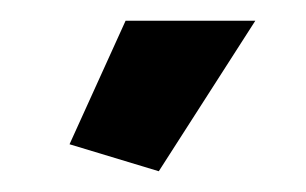

<svg xmlns="http://www.w3.org/2000/svg" viewBox="-20 -750 295 185"><path d="M133 -585 47 -611 101 -730H226Z"/></svg>

Font: IngvarSans
Style: Bold
Weight: 700
Version: Version 3.000